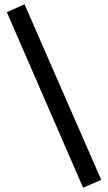

<svg xmlns="http://www.w3.org/2000/svg" viewBox="-20 -715 508 901"><path d="M370 166 12 -658 95 -695 455 129Z"/></svg>

Font: Faustina
Style: Bold
Weight: 700
Designer: Alfonso Garcia
Foundry: http://www.omnibus-type.com
Version: Version 1.200